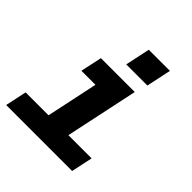

<svg xmlns="http://www.w3.org/2000/svg" viewBox="-208 -921 1066 1066"><g transform="rotate(45 325.0 -388.5)"><path d="M188 0 306 -556H462L344 0ZM8 0 35 -126H553L526 0ZM169 -430 196 -556H384L357 -430ZM320 -631 351 -777H517L486 -631Z"/></g></svg>

Font: Azeret Mono Thin
Style: Bold Italic
Weight: 700
Italic angle: -12°
Version: Version 1.002